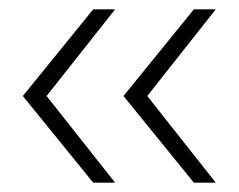

<svg xmlns="http://www.w3.org/2000/svg" viewBox="-20 -475 512 412"><path d="M29 -269 180 -455H227L80 -269L227 -83H180ZM396 -455H443L296 -269L443 -83H396L245 -269Z"/></svg>

Font: Eudoxus Sans ExtraLight
Style: Regular
Weight: 200
Designer: Stijn de Vries
Foundry: tokotype
Version: Version 2.005